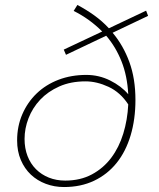

<svg xmlns="http://www.w3.org/2000/svg" viewBox="-20 -742 640 774"><path d="M238 12Q199 12 164.5 -1Q130 -14 104.5 -38Q79 -62 64 -97Q49 -132 49 -176Q49 -233 70 -281.5Q91 -330 128 -365.5Q165 -401 216 -420.5Q267 -440 328 -440Q379 -440 424 -417.5Q469 -395 497 -362Q493 -437 469.5 -495.5Q446 -554 408 -598L246 -521L237 -542L392 -615Q366 -641 337.5 -661.5Q309 -682 277 -698L292 -722Q328 -703 360 -680Q392 -657 419 -628L569 -699L577 -678L434 -610Q477 -559 501.5 -492Q526 -425 526 -339Q526 -261 506.5 -196Q487 -131 450 -85Q413 -39 359.5 -13.5Q306 12 238 12ZM243 -14Q304 -14 350.5 -39Q397 -64 428.5 -106Q460 -148 477 -203.5Q494 -259 497 -321Q465 -370 417.5 -392Q370 -414 325 -414Q265 -414 219 -393.5Q173 -373 142 -340Q111 -307 95 -265.5Q79 -224 79 -182Q79 -144 91 -113Q103 -82 125 -60Q147 -38 177 -26Q207 -14 243 -14Z"/></svg>

Font: Source Code Pro ExtraLight
Style: Italic
Weight: 200
Italic angle: -11°
Monospace: yes
Designer: Paul D. Hunt, Teo Tuominen
Foundry: Adobe Systems Incorporated
Version: Version 1.050;PS 1.000;hotconv 16.6.51;makeotf.lib2.5.65220